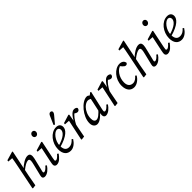

<svg xmlns="http://www.w3.org/2000/svg" viewBox="306 -2141 3535 3535"><g transform="rotate(-45 2073.0 -373.5)"><path d="M54 8 121 0C132 -70 145 -140 159 -210L188 -348L191 -365L266 -732L256 -740L83 -690L79 -661L196 -653L178 -684C168 -615 155 -547 141 -478L44 0L54 8ZM360 13C428 13 493 -50 532 -109L508 -128C472 -83 434 -56 410 -56C398 -56 390 -63 390 -77C390 -87 396 -107 403 -135L448 -321C456 -354 465 -387 465 -419C465 -465 442 -488 400 -488C334 -488 243 -429 176 -360H171V-323C251 -389 311 -421 349 -421C371 -421 384 -410 384 -375C384 -355 376 -322 368 -288L325 -111C315 -70 309 -53 309 -30C309 -4 328 13 360 13Z M616 -38C616 -4 642 13 670 13C741 13 793 -49 838 -109L813 -128C773 -80 741 -56 717 -56C706 -56 695 -64 695 -78C695 -89 699 -110 704 -135L775 -478L762 -488L592 -437L588 -408L707 -401L690 -415L626 -111C618 -70 616 -53 616 -38ZM772 -626C801 -626 828 -655 828 -688C828 -720 807 -741 776 -741C747 -741 721 -713 721 -680C721 -647 742 -626 772 -626Z M1035 13C1109 13 1174 -43 1216 -111L1193 -129C1166 -95 1121 -56 1058 -56C993 -56 954 -95 954 -194C954 -327 1059 -445 1124 -445C1157 -445 1179 -423 1179 -386C1179 -329 1115 -255 928 -207L932 -169C1179 -235 1246 -330 1246 -396C1246 -455 1210 -488 1146 -488C1006 -488 885 -334 885 -173C885 -45 948 13 1035 13ZM1143 -549 1166 -534C1206 -582 1245 -628 1285 -676C1301 -695 1307 -710 1307 -725C1307 -748 1289 -760 1268 -760C1246 -760 1230 -744 1217 -717C1193 -661 1168 -605 1143 -549Z M1439 -255C1483 -340 1529 -406 1592 -448V-454L1542 -451L1554 -439C1576 -418 1604 -402 1625 -402C1658 -402 1677 -425 1678 -458C1664 -480 1639 -488 1611 -488C1548 -488 1483 -392 1439 -304H1426L1439 -255ZM1314 0 1324 8 1391 0C1404 -71 1416 -140 1431 -210L1453 -309L1458 -329L1482 -478L1469 -488L1304 -437L1300 -408L1420 -401L1402 -415L1314 0Z M1728 13C1799 13 1888 -66 1958 -170H1961L1949 -192C1862 -89 1812 -56 1771 -56C1735 -56 1711 -85 1711 -146C1711 -234 1749 -314 1797 -364C1833 -401 1875 -422 1907 -422C1941 -422 1975 -401 2000 -380L2037 -406C2011 -452 1985 -488 1942 -488C1813 -488 1633 -279 1633 -105C1633 -22 1680 13 1728 13ZM1951 13C2018 13 2081 -51 2120 -109L2096 -128C2061 -85 2023 -56 1998 -56C1985 -56 1974 -64 1974 -78C1974 -89 1977 -110 1983 -135L2063 -489L2045 -498L1984 -449L1977 -443L1910 -133L1909 -128C1902 -95 1899 -74 1899 -45C1899 -5 1924 13 1951 13Z M2311 -255C2355 -340 2401 -406 2464 -448V-454L2414 -451L2426 -439C2448 -418 2476 -402 2497 -402C2530 -402 2549 -425 2550 -458C2536 -480 2511 -488 2483 -488C2420 -488 2355 -392 2311 -304H2298L2311 -255ZM2186 0 2196 8 2263 0C2276 -71 2288 -140 2303 -210L2325 -309L2330 -329L2354 -478L2341 -488L2176 -437L2172 -408L2292 -401L2274 -415L2186 0Z M2688 13C2757 13 2830 -41 2870 -111L2847 -129C2819 -95 2778 -56 2725 -56C2659 -56 2614 -98 2614 -185C2614 -321 2703 -442 2800 -457H2815V-468H2758L2803 -416C2821 -396 2840 -380 2862 -380C2880 -380 2900 -390 2904 -415C2893 -458 2857 -488 2796 -488C2670 -488 2539 -343 2539 -174C2539 -49 2601 13 2688 13Z M2944 8 3011 0C3022 -70 3035 -140 3049 -210L3078 -348L3081 -365L3156 -732L3146 -740L2973 -690L2969 -661L3086 -653L3068 -684C3058 -615 3045 -547 3031 -478L2934 0L2944 8ZM3250 13C3318 13 3383 -50 3422 -109L3398 -128C3362 -83 3324 -56 3300 -56C3288 -56 3280 -63 3280 -77C3280 -87 3286 -107 3293 -135L3338 -321C3346 -354 3355 -387 3355 -419C3355 -465 3332 -488 3290 -488C3224 -488 3133 -429 3066 -360H3061V-323C3141 -389 3201 -421 3239 -421C3261 -421 3274 -410 3274 -375C3274 -355 3266 -322 3258 -288L3215 -111C3205 -70 3199 -53 3199 -30C3199 -4 3218 13 3250 13Z M3506 -38C3506 -4 3532 13 3560 13C3631 13 3683 -49 3728 -109L3703 -128C3663 -80 3631 -56 3607 -56C3596 -56 3585 -64 3585 -78C3585 -89 3589 -110 3594 -135L3665 -478L3652 -488L3482 -437L3478 -408L3597 -401L3580 -415L3516 -111C3508 -70 3506 -53 3506 -38ZM3662 -626C3691 -626 3718 -655 3718 -688C3718 -720 3697 -741 3666 -741C3637 -741 3611 -713 3611 -680C3611 -647 3632 -626 3662 -626Z M3925 13C3999 13 4064 -43 4106 -111L4083 -129C4056 -95 4011 -56 3948 -56C3883 -56 3844 -95 3844 -194C3844 -327 3949 -445 4014 -445C4047 -445 4069 -423 4069 -386C4069 -329 4005 -255 3818 -207L3822 -169C4069 -235 4136 -330 4136 -396C4136 -455 4100 -488 4036 -488C3896 -488 3775 -334 3775 -173C3775 -45 3838 13 3925 13Z"/></g></svg>

Font: Source Serif 4 Variable
Style: Italic
Weight: 400
Italic angle: -12°
Designer: Frank Grießhammer
Foundry: Adobe Systems Incorporated
Version: Version 4.004;hotconv 1.0.116;makeotfexe 2.5.65601